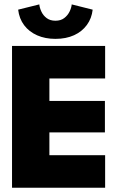

<svg xmlns="http://www.w3.org/2000/svg" viewBox="-20 -874 578 894"><path d="M36 -660H469.5V-508.5H210V-404H468.5V-257.5H210V-151.5H469.5V0H36ZM238 -693Q190.5 -693 153 -709.5Q115.5 -726 92.5 -756.5Q69.5 -787 64.5 -829L163 -853.5Q164.5 -837.5 172.8 -819.8Q181 -802 197.2 -789.8Q213.5 -777.5 238 -777.5Q263 -777.5 279 -789.8Q295 -802 303.8 -819.8Q312.5 -837.5 314 -853.5L411.5 -829Q407 -788.5 384.5 -757.8Q362 -727 324.8 -710Q287.5 -693 238 -693Z"/></svg>

Font: League Spartan Thin ExtraBold
Style: Regular
Weight: 800
Version: Version 2.002